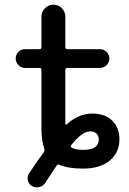

<svg xmlns="http://www.w3.org/2000/svg" viewBox="-20 -710 552 820"><path d="M337 -70Q402 -70 402 -115Q402 -130 392 -139.5Q382 -149 365 -149Q331 -149 285 -91Q279 -83 287 -79Q302 -70 337 -70ZM375 -225Q428 -225 459 -195Q490 -165 490 -115Q490 -58 448.5 -24Q407 10 335 10Q272 10 234 -6Q227 -10 222 -3Q192 42 174 70Q165 84 148.5 88.5Q132 93 117 85Q103 77 99 60.5Q95 44 104 31Q135 -17 167 -60Q172 -67 169 -75Q157 -110 157 -160V-411Q157 -420 148 -420H87Q70 -420 58.5 -432Q47 -444 47 -460Q47 -476 58.5 -488Q70 -500 87 -500H148Q157 -500 157 -509V-639Q157 -660 172 -675Q187 -690 208 -690Q229 -690 244 -675Q259 -660 259 -639V-509Q259 -500 268 -500H407Q424 -500 435.5 -488Q447 -476 447 -460Q447 -444 435.5 -432Q424 -420 407 -420H268Q259 -420 259 -411V-181Q259 -179 261.5 -178Q264 -177 265 -179Q315 -225 375 -225Z"/></svg>

Font: Rounded Mplus 1c Medium
Style: Regular
Weight: 500
Version: Version 1.059.20150529